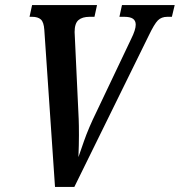

<svg xmlns="http://www.w3.org/2000/svg" viewBox="-20 -734 706 754"><path d="M154 -617Q152 -647 140.5 -657.5Q129 -668 106 -668H96L106 -714H361L351 -668H332Q303 -668 288 -655Q273 -642 273 -608L274 -587L289 -267Q290 -244 290 -203Q290 -167 288 -117Q291 -126 309.5 -179Q328 -232 359 -295L495 -581Q513 -617 513 -637Q513 -653 502 -660.5Q491 -668 468 -668H449L459 -714H666L655 -668H637Q614 -668 600 -654Q586 -640 564 -594L272 0H196Z"/></svg>

Font: Noto Serif CondSemiBold
Style: Italic
Weight: 600
Width: 3
Italic angle: -12°
Designer: Monotype Design Team
Foundry: Monotype Imaging Inc.
Version: Version 1.001